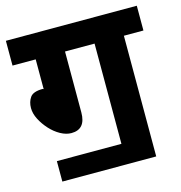

<svg xmlns="http://www.w3.org/2000/svg" viewBox="-98 -710 771 816"><g transform="rotate(-15 288.0 -302.0)"><path d="M77 -72H361V-513H231V-245Q231 -171 168 -171Q145 -171 120.5 -184.5Q96 -198 75.5 -220.5Q55 -243 42 -268.5Q29 -294 29 -318Q29 -345 42.5 -364.5Q56 -384 98 -384L102 -382V-513H0V-622H576V-513H490V18H77Z"/></g></svg>

Font: Noto Sans Devanagari UI SemiCondensed
Style: Bold
Weight: 700
Width: 4
Designer: Jelle Bosma - Monotype Design Team
Foundry: Monotype Imaging Inc.
Version: Version 2.004; ttfautohint (v1.8.4.7-5d5b)